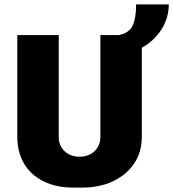

<svg xmlns="http://www.w3.org/2000/svg" viewBox="-20 -846 790 876"><path d="M315 10Q236 10 178 -19Q120 -48 89.5 -100Q59 -152 59 -221V-686H248V-221Q248 -181 275 -156Q302 -131 343 -131Q385 -131 411.5 -156.5Q438 -182 438 -221V-686H627V-221Q627 -152 592 -100Q557 -48 495.5 -19Q434 10 353 10ZM522 -597V-686Q569 -695 585 -729Q601 -763 601 -826H750Q750 -768 720.5 -718Q691 -668 639.5 -635.5Q588 -603 522 -597Z"/></svg>

Font: Chivo Medium ExtraBold
Style: Regular
Weight: 800
Version: Version 2.002